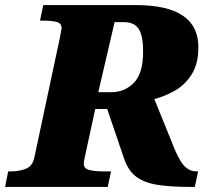

<svg xmlns="http://www.w3.org/2000/svg" viewBox="-45 -734 804 754"><path d="M-25 0 -13 -61H0Q31 -61 57 -71.5Q83 -82 90 -116L190 -585Q197 -620 197 -623Q197 -643 177 -648Q157 -653 125 -653H112L125 -714H489Q734 -714 734 -549Q734 -483 707.5 -441.5Q681 -400 641 -377.5Q601 -355 561 -345L628 -180Q654 -111 675.5 -86Q697 -61 727 -61H733L720 0H702Q627 0 574.5 -8Q522 -16 490 -40Q458 -64 442 -112L376 -306H329L293 -140Q288 -118 286 -107Q284 -96 284 -91Q284 -72 305.5 -66.5Q327 -61 358 -61H391L378 0ZM392 -372Q445 -372 481 -409Q517 -446 517 -531Q517 -596 499 -621.5Q481 -647 443 -647H405L341 -372Z"/></svg>

Font: Noto Serif Black
Style: Italic
Weight: 900
Italic angle: -12°
Designer: Monotype Design Team
Foundry: Monotype Imaging Inc.
Version: Version 2.013